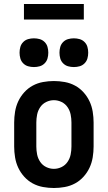

<svg xmlns="http://www.w3.org/2000/svg" viewBox="-20 -934 540 962"><path d="M250 8Q223 8 195.5 3Q168 -2 144 -15Q120 -28 101.5 -48.5Q83 -69 71.5 -93.5Q60 -118 55.5 -145.5Q51 -173 51 -200V-320Q51 -347 55.5 -374.5Q60 -402 71.5 -426.5Q83 -451 101.5 -471.5Q120 -492 144 -505Q168 -518 195.5 -523Q223 -528 250 -528Q277 -528 304.5 -523Q332 -518 356 -505Q380 -492 398.5 -471.5Q417 -451 428.5 -426.5Q440 -402 444.5 -374.5Q449 -347 449 -320V-200Q449 -173 444.5 -145.5Q440 -118 428.5 -93.5Q417 -69 398.5 -48.5Q380 -28 356 -15Q332 -2 304.5 3Q277 8 250 8ZM250 -88Q270 -88 288.5 -97Q307 -106 318.5 -123Q330 -140 334 -160Q338 -180 338 -200V-320Q338 -340 334 -360Q330 -380 318.5 -397Q307 -414 288.5 -423Q270 -432 250 -432Q230 -432 211.5 -423Q193 -414 181.5 -397Q170 -380 166 -360Q162 -340 162 -320V-200Q162 -180 166 -160Q170 -140 181.5 -123Q193 -106 211.5 -97Q230 -88 250 -88ZM350 -598Q335 -598 321 -602Q307 -606 296.5 -616.5Q286 -627 282 -641Q278 -655 278 -670Q278 -685 282 -699Q286 -713 296.5 -723.5Q307 -734 321 -738Q335 -742 350 -742Q365 -742 379 -738Q393 -734 403.5 -723.5Q414 -713 418 -699Q422 -685 422 -670Q422 -655 418 -641Q414 -627 403.5 -616.5Q393 -606 379 -602Q365 -598 350 -598ZM150 -598Q135 -598 121 -602Q107 -606 96.5 -616.5Q86 -627 82 -641Q78 -655 78 -670Q78 -685 82 -699Q86 -713 96.5 -723.5Q107 -734 121 -738Q135 -742 150 -742Q165 -742 179 -738Q193 -734 203.5 -723.5Q214 -713 218 -699Q222 -685 222 -670Q222 -655 218 -641Q214 -627 203.5 -616.5Q193 -606 179 -602Q165 -598 150 -598ZM100 -836V-914H400V-836Z"/></svg>

Font: Iosevka Term Curly
Style: Bold
Weight: 700
Designer: Belleve Invis
Foundry: Belleve Invis
Version: Version 32.3.0